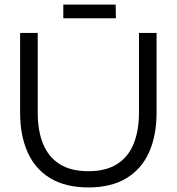

<svg xmlns="http://www.w3.org/2000/svg" viewBox="-20 -804 773 840"><path d="M367 16Q267 16 200.5 -24Q134 -64 101 -137.5Q68 -211 68 -311V-660H145V-311Q145 -232 168.5 -174.5Q192 -117 241 -86Q290 -55 367 -55Q443 -55 492 -86Q541 -117 564.5 -174.5Q588 -232 588 -311V-660H665V-311Q665 -211 632 -137.5Q599 -64 532.5 -24Q466 16 367 16ZM257 -784H486L487 -724H257Z"/></svg>

Font: Nata Sans
Style: Regular
Weight: 400
Designer: Daniel Uzquiano Cruz
Version: Version 1.001